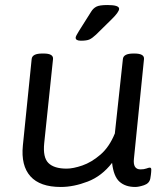

<svg xmlns="http://www.w3.org/2000/svg" viewBox="-20 -738 665 764"><path d="M222 6Q139 6 101 -36.5Q63 -79 71 -159L106 -503Q108 -525 148 -525H154Q193 -525 191 -503L156 -169Q150 -112 172.5 -89.5Q195 -67 245 -67Q271 -67 307.5 -79.5Q344 -92 379.5 -122.5Q415 -153 437 -207L469 -503Q471 -525 511 -525H515Q555 -525 553 -503L513 -107Q508 -64 539 -64Q553 -64 562.5 -67.5Q572 -71 576 -71Q582 -71 582 -63Q582 -62 581.5 -53Q581 -44 578 -27Q574 -8 553 -1Q532 6 518 6Q479 6 455.5 -15Q432 -36 426 -90Q385 -37 329 -15.5Q273 6 222 6ZM302 -576Q281 -576 281 -588Q281 -594 295 -616L343 -692Q351 -705 363.5 -711.5Q376 -718 408 -718Q454 -718 454 -703Q454 -690 423 -660L362 -600Q347 -586 336 -581Q325 -576 302 -576Z"/></svg>

Font: Asap Semi Expanded Semi Expanded Regular
Style: Italic
Weight: 400
Width: 6
Italic angle: -6°
Designer: Pablo Cosgaya
Foundry: Omnibus-Type
Version: Version 3.001; ttfautohint (v1.8.4.7-5d5b)